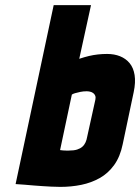

<svg xmlns="http://www.w3.org/2000/svg" viewBox="-20 -720 548 751"><path d="M290 -490 336 -700H190L41 0Q59 1 76.5 2.5Q94 4 111.5 5.5Q129 7 146 8Q163 9 180.5 10Q198 11 216 11Q259 11 298 3Q337 -5 370 -23.5Q403 -42 426.5 -74.5Q450 -107 460 -156L503 -360Q511 -398 506.5 -426.5Q502 -455 487 -473Q472 -491 449.5 -500Q427 -509 399 -509Q380 -509 362.5 -507Q345 -505 328 -501Q311 -497 290 -490ZM215 -133 261 -350Q265 -353 273.5 -355.5Q282 -358 294 -360.5Q306 -363 319 -363Q325 -363 332 -361.5Q339 -360 344.5 -356Q350 -352 352.5 -345.5Q355 -339 353 -330L321 -185Q319 -173 314.5 -163Q310 -153 302 -146Q294 -139 281.5 -135Q269 -131 248 -131Q245 -131 239.5 -131Q234 -131 228 -131.5Q222 -132 218.5 -132.5Q215 -133 215 -133Z"/></svg>

Font: Advent Pro ExtraBold
Style: Italic
Weight: 800
Italic angle: -12°
Version: Version 3.000